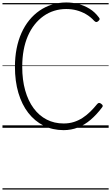

<svg xmlns="http://www.w3.org/2000/svg" viewBox="-20 -1035 900 1555"><path d="M495 19Q406 19 333.5 -17.5Q261 -54 209 -121Q157 -188 129 -282.5Q101 -377 101 -494Q101 -572 114.5 -641Q128 -710 154 -768Q180 -826 217 -871.5Q254 -917 300.5 -949Q347 -981 401.5 -998Q456 -1015 517 -1015Q567 -1015 615 -1002.5Q663 -990 705.5 -964Q748 -938 780 -895Q788 -886 787 -879.5Q786 -873 776 -864Q767 -856 759.5 -856.5Q752 -857 743 -866Q713 -899 676.5 -920Q640 -941 600 -951.5Q560 -962 516 -962Q465 -962 418.5 -947.5Q372 -933 332 -904.5Q292 -876 260 -835.5Q228 -795 205.5 -743Q183 -691 171.5 -628.5Q160 -566 160 -494Q160 -388 184 -303Q208 -218 252.5 -158Q297 -98 358.5 -66.5Q420 -35 495 -35Q540 -35 578 -47Q616 -59 649 -80.5Q682 -102 711 -130.5Q740 -159 766 -191Q774 -201 782 -201.5Q790 -202 800 -194Q811 -186 812 -179Q813 -172 805 -163Q762 -106 714 -65Q666 -24 611.5 -2.5Q557 19 495 19ZM0 490H860V500H0ZM0 -20H860V0H0ZM0 -505H860V-500H0ZM0 -1010H860V-1000H0Z"/></svg>

Font: Playwrite NG Modern Guides
Style: Regular
Weight: 400
Designer: Veronika Burian, José Scaglione
Foundry: TypeTogether
Version: Version 1.003